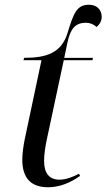

<svg xmlns="http://www.w3.org/2000/svg" viewBox="-20 -780 449 810"><path d="M183 10C233 10 278 -10 318 -38L313 -47C291 -35 259 -22 231 -22C188 -22 166 -49 166 -101C166 -129 171 -161 178 -194L249 -526H370L372 -536H251L264 -598C277 -661 299 -684 343 -684C359 -684 377 -677 387 -666C402 -678 409 -693 409 -709C409 -741 386 -760 356 -760C304 -760 291 -726 265 -641C239 -556 175 -536 82 -536L79 -526H155L84 -191C79 -166 74 -131 74 -107C74 -28 111 10 183 10Z"/></svg>

Font: Noto Serif Display
Style: Italic
Weight: 400
Italic angle: -12°
Designer: Monotype Design Team
Foundry: Monotype Imaging Inc.
Version: Version 2.009